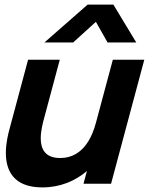

<svg xmlns="http://www.w3.org/2000/svg" viewBox="-20 -800 676 836"><path d="M397.5 -705 448.4 -615H573.4L473.6 -780H361.6L173.4 -615H298.4ZM471.3 -540 397.9 -266C362 -132 288.7 -112 241.7 -112C174.5 -112 157.4 -153.5 157.4 -198C157.4 -230.4 166.5 -264.4 172 -285L240.3 -540H102.3L21.1 -237C16.5 -219.8 5.5 -178.6 5.5 -134.5C5.5 -63.2 34.1 16 164.4 16C241.9 16 307.9 -12 358.5 -55.5L343.6 0H463.6L608.3 -540Z"/></svg>

Font: Manrope
Style: ExtraBoldItalic
Weight: 800
Italic angle: -15°
Designer: Mikhail Sharanda
Foundry: Mikhail Sharanda
Version: Version 4.502;hotconv 1.0.109;makeotfexe 2.5.65596